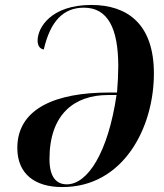

<svg xmlns="http://www.w3.org/2000/svg" viewBox="-20 -746 664 776"><path d="M231 10C478 11 602 -229 602 -449C602 -651 493 -726 349 -726C187 -726 132 -635 132 -582C132 -559 143 -548 157 -546C183 -659 235 -715 319 -715C415 -715 458 -633 458 -478C458 -449 456 -406 453 -372H420C206 -372 50 -308 50 -148C50 -43 121 10 231 10ZM250 -1C205 -1 180 -34 180 -103C180 -285 281 -362 417 -362H451C417 -131 335 -1 250 -1Z"/></svg>

Font: Noto Serif Display Condensed
Style: Bold Italic
Weight: 700
Width: 3
Italic angle: -12°
Designer: Monotype Design Team
Foundry: Monotype Imaging Inc.
Version: Version 2.009